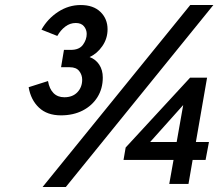

<svg xmlns="http://www.w3.org/2000/svg" viewBox="-20 -732 869 764"><path d="M222.5 -273Q167.5 -273 135 -303.8Q102.5 -334.5 94 -385L171 -409.5Q176.5 -378 193 -361.5Q209.5 -345 236 -345Q269 -345 288 -365Q307 -385 307 -415Q307 -434 295.2 -449.2Q283.5 -464.5 257.5 -464.5H223L234.5 -533.5H261.5Q295.5 -533.5 310.2 -554Q325 -574.5 325 -597Q325 -614 314.2 -627.2Q303.5 -640.5 281.5 -640.5Q258.5 -640.5 239.8 -626.2Q221 -612 208 -589L145 -614Q169.5 -657.5 211.2 -684.8Q253 -712 301 -712Q351.5 -712 379.8 -684.5Q408 -657 408 -615.5Q408 -578.5 387.2 -548.5Q366.5 -518.5 336.5 -505Q361 -496 375 -474.5Q389 -453 389 -423.5Q389 -379.5 367.8 -345.5Q346.5 -311.5 309 -292.2Q271.5 -273 222.5 -273ZM149.5 12 737 -712H829L242 12ZM653.5 0 670.5 -95.5H471.5L480 -145L736.5 -423H804L759.5 -167H811.5L798 -95.5H746.5L730 0ZM577.5 -167H683L709 -314Z"/></svg>

Font: Overpass Medium
Style: Italic
Weight: 500
Italic angle: -10°
Designer: Delve Withrington, Dave Bailey, Thomas Jockin
Foundry: Delve Fonts LLC
Version: Version 4.000